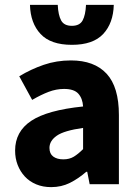

<svg xmlns="http://www.w3.org/2000/svg" viewBox="-20 -756 567 788"><path d="M190 12Q156 12 128.5 0.5Q101 -11 82 -31.5Q63 -52 52.5 -79Q42 -106 42 -138Q42 -216 108 -260Q174 -304 321 -319Q319 -352 301.5 -371.5Q284 -391 243 -391Q211 -391 179.5 -379Q148 -367 112 -346L59 -443Q107 -472 159.5 -490Q212 -508 271 -508Q367 -508 417.5 -453.5Q468 -399 468 -284V0H348L338 -51H334Q302 -23 267 -5.5Q232 12 190 12ZM240 -102Q265 -102 283 -113Q301 -124 321 -144V-231Q243 -220 213 -199Q183 -178 183 -149Q183 -125 198.5 -113.5Q214 -102 240 -102ZM275 -572Q188 -572 146.5 -616.5Q105 -661 103 -736H217Q219 -694 231 -672Q243 -650 275 -650Q307 -650 319 -672Q331 -694 333 -736H447Q445 -661 403.5 -616.5Q362 -572 275 -572Z"/></svg>

Font: TT Toshiba Sans
Style: Bold
Weight: 700
Designer: Paul D. Hunt
Foundry: Toshiba Corporation
Version: Version 2.020;PS 2.000;hotconv 1.0.86;makeotf.lib2.5.63406